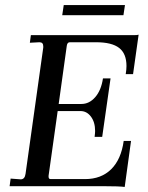

<svg xmlns="http://www.w3.org/2000/svg" viewBox="-20 -736 585 759"><path d="M387 0H18L22 -30L62 -27Q78 -27 81 -49L151 -548V-553Q151 -569 136 -569L98 -567L102 -597H510Q523 -597 528 -599L506 -443H477Q480 -461 480 -475Q480 -524 451 -546.5Q422 -569 360 -569H256Q246 -569 244 -555L212 -325H302Q333 -325 356.5 -352Q380 -379 387 -426H417L384 -195H354Q356 -211 356 -218Q356 -253 339.5 -275Q323 -297 298 -297H208L172 -41V-38Q172 -28 180 -28H316Q380 -28 419.5 -67Q459 -106 469 -179H498L473 3Q451 0 387 0ZM474 -716 468 -676H226L232 -716Z"/></svg>

Font: Unna
Style: Italic
Weight: 400
Italic angle: -8.05°
Designer: Jorge de Buen Unna
Foundry: Omnibus-Type
Version: Version 2.008